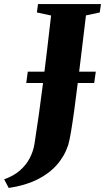

<svg xmlns="http://www.w3.org/2000/svg" viewBox="-112 -763 518 947"><path d="M-69 164 -91.5 121.5Q-45 105 -14 78Q17 51 34.5 17.2Q52 -16.5 58 -52.5Q69 -123 80 -200.8Q91 -278.5 101.2 -360.5Q111.5 -442.5 121.2 -524.8Q131 -607 140 -686.5L70 -701.5L75.5 -743H386L380 -701.5L312 -687Q301.5 -600.5 291.5 -517Q281.5 -433.5 272.2 -358.5Q263 -283.5 254.5 -221.5Q246 -159.5 238.5 -114.8Q231 -70 224.5 -48Q206.5 7 167.8 50.8Q129 94.5 69.8 123.5Q10.5 152.5 -69 164ZM17.5 -353.5 25 -409.5H360.5L352.5 -353.5Z"/></svg>

Font: Merriweather 60pt Black
Style: Italic
Weight: 900
Italic angle: -7.8°
Version: Version 2.101